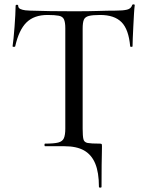

<svg xmlns="http://www.w3.org/2000/svg" viewBox="-20 -674 677 885"><path d="M436 187Q436 121 419 80Q402 39 367.5 19.5Q333 0 277 0H188Q185 0 185 -6Q185 -12 188 -12Q229 -12 248.5 -17Q268 -22 274.5 -37Q281 -52 281 -81V-544Q281 -571 275 -584.5Q269 -598 251 -601.5Q233 -605 199 -605Q137 -605 102 -570.5Q67 -536 50 -460Q49 -458 43.5 -458Q38 -458 38 -461Q40 -474 42.5 -498Q45 -522 47 -550Q49 -578 50.5 -604Q52 -630 52 -647Q52 -652 58 -652Q64 -652 64 -647Q64 -637 74 -632.5Q84 -628 97 -626.5Q110 -625 119 -625Q205 -622 320 -622Q390 -622 432 -623.5Q474 -625 513 -625Q547 -625 565.5 -629.5Q584 -634 589 -650Q590 -654 595.5 -654Q601 -654 601 -650Q599 -635 597.5 -608Q596 -581 594.5 -552Q593 -523 592 -498Q591 -473 591 -461Q591 -458 585.5 -458Q580 -458 580 -461Q573 -539 540 -572Q507 -605 442 -605Q407 -605 389.5 -600.5Q372 -596 366.5 -583Q361 -570 361 -542V-81Q361 -47 364.5 -32.5Q368 -18 384 -15Q400 -12 439 -12Q447 -12 448.5 -10Q450 -8 450 0Q450 15 449.5 33.5Q449 52 448.5 87Q448 122 448 187Q448 191 442 191Q436 191 436 187Z"/></svg>

Font: Cormorant Medium
Style: Regular
Weight: 500
Designer: Christian Thalmann (Catharsis Fonts)
Foundry: Catharsis Fonts
Version: Version 4.000